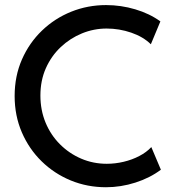

<svg xmlns="http://www.w3.org/2000/svg" viewBox="-20 -748 701 775"><path d="M407.7 7.8Q332.5 7.8 265.9 -19.5Q199.2 -46.9 148.2 -96.7Q97.2 -146.5 68.1 -213.9Q39.1 -281.2 39.1 -360.4Q39.1 -440.9 68.6 -508.1Q98.1 -575.2 149.4 -624.5Q200.7 -673.8 267.3 -700.7Q334 -727.5 408.2 -727.5Q468.3 -727.5 525.9 -710.4Q583.5 -693.4 627.4 -661.6L588.9 -569.3Q558.1 -599.6 509.8 -616.2Q461.4 -632.8 410.2 -632.8Q358.9 -632.8 311 -613.3Q263.2 -593.8 225.1 -557.9Q187 -522 165 -472.4Q143.1 -422.9 143.1 -362.3Q143.1 -303.7 163.8 -253.4Q184.6 -203.1 221.9 -165.8Q259.3 -128.4 307.6 -107.7Q356 -86.9 411.1 -86.9Q445.3 -86.9 479.2 -95Q513.2 -103 542.2 -118.2Q571.3 -133.3 590.8 -154.3L629.4 -63Q585.4 -29.8 526.6 -11Q467.8 7.8 407.7 7.8Z"/></svg>

Font: Reddit Sans Medium
Style: Regular
Weight: 500
Designer: Stephen Hutchings
Foundry: Reddit
Version: Version 1.014